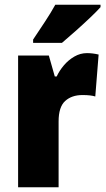

<svg xmlns="http://www.w3.org/2000/svg" viewBox="-20 -786 443 806"><path d="M345 -563Q369 -563 394 -557L380 -381Q370 -384 357.5 -385.5Q345 -387 326 -387Q281 -387 253.5 -362Q226 -337 226 -276V0H56V-553H185L210 -465H218Q229 -489 248 -511.5Q267 -534 292 -548.5Q317 -563 345 -563ZM402 -756Q386 -738 357.5 -711Q329 -684 297.5 -656Q266 -628 240 -606H119V-620Q143 -656 168.5 -694.5Q194 -733 212 -766H402Z"/></svg>

Font: Noto Sans Tamil Condensed Black
Style: Regular
Weight: 900
Width: 3
Designer: Jelle Bosma - Monotype Design Team
Foundry: Monotype Imaging Inc.
Version: Version 2.004; ttfautohint (v1.8.4.7-5d5b)